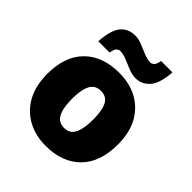

<svg xmlns="http://www.w3.org/2000/svg" viewBox="-211 -911 1060 1060"><g transform="rotate(45 318.5 -381.0)"><path d="M594 -278Q594 -139 520 -64.5Q446 10 317 10Q237 10 175 -23.5Q113 -57 77.5 -121.5Q42 -186 42 -278Q42 -415 116 -489Q190 -563 320 -563Q400 -563 461.5 -530Q523 -497 558.5 -433.5Q594 -370 594 -278ZM236 -278Q236 -207 255 -169.5Q274 -132 319 -132Q363 -132 381.5 -169.5Q400 -207 400 -278Q400 -349 381.5 -385Q363 -421 318 -421Q275 -421 255.5 -385Q236 -349 236 -278ZM114 -604Q120 -696 151.5 -733.5Q183 -771 237 -771Q262 -771 290.5 -759.5Q319 -748 347.5 -736Q376 -724 401 -724Q410 -724 420.5 -732.5Q431 -741 436 -772H525Q519 -682 486 -643.5Q453 -605 405 -605Q376 -605 346.5 -617Q317 -629 289.5 -640.5Q262 -652 237 -652Q228 -652 218 -644Q208 -636 202 -604Z"/></g></svg>

Font: Noto Sans Thaana Black
Style: Regular
Weight: 900
Designer: David Williams
Foundry: Google Inc.
Version: Version 3.001; ttfautohint (v1.8.4.7-5d5b)